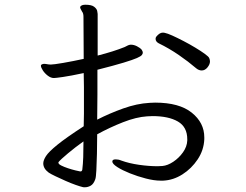

<svg xmlns="http://www.w3.org/2000/svg" viewBox="-20 -766 1040 812"><path d="M659 -2Q632 -2 597 -11Q562 -20 529.5 -33Q497 -46 476 -59.5Q455 -73 455 -83Q455 -92 469 -92Q474 -92 480 -91Q486 -90 493 -87Q526 -75 568 -69Q610 -63 646 -63Q651 -63 656.5 -63.5Q662 -64 667 -64Q689 -66 713 -82Q737 -98 754 -122Q771 -146 772 -172V-177Q772 -229 732.5 -252Q693 -275 625 -275Q620 -275 614 -274.5Q608 -274 602 -274Q556 -271 500 -249Q444 -227 391 -198Q391 -157 390 -116.5Q389 -76 387.5 -46Q386 -16 383 -8Q376 12 364 19Q352 26 339 26Q337 26 334 26Q331 26 329 25Q320 23 300 16Q280 9 257.5 -1Q235 -11 215 -20.5Q195 -30 186 -36Q163 -53 163 -75Q163 -88 174.5 -106Q186 -124 223 -154Q260 -184 334 -232Q335 -258 335 -285Q335 -312 335 -340Q335 -369 335 -398Q335 -427 334 -457Q278 -445 246.5 -440.5Q215 -436 208 -436Q195 -436 182 -446Q169 -456 161 -468.5Q153 -481 153 -488Q153 -492 156 -493Q161 -496 166 -496Q172 -496 179.5 -494.5Q187 -493 195 -493Q207 -493 247.5 -500Q288 -507 334 -517Q334 -563 333.5 -608Q333 -653 333 -695Q333 -710 327 -717Q326 -720 322.5 -725.5Q319 -731 319 -735V-737Q324 -746 341 -746Q367 -746 378 -737.5Q389 -729 391 -720Q393 -711 393 -707V-531Q460 -548 507 -567Q512 -569 517 -572Q522 -575 527 -576Q529 -577 534 -577Q546 -577 559 -570.5Q572 -564 579 -556Q584 -549 584 -543Q584 -539 580 -533.5Q576 -528 559 -520.5Q542 -513 502.5 -501Q463 -489 392 -471Q392 -418 392 -365.5Q392 -313 391 -260Q444 -287 501.5 -307.5Q559 -328 612 -331Q618 -331 624 -331.5Q630 -332 636 -332Q738 -332 791 -289.5Q844 -247 844 -185V-177Q842 -131 816 -92Q790 -53 751.5 -28.5Q713 -4 670 -2ZM833 -468Q821 -468 810 -477Q776 -506 736 -533.5Q696 -561 651 -583Q638 -590 638 -602Q638 -607 641 -611Q655 -628 668 -628Q674 -628 677 -627Q688 -625 709 -615.5Q730 -606 756 -592.5Q782 -579 806 -564.5Q830 -550 846.5 -538Q863 -526 865 -520Q868 -513 868 -506Q868 -494 857.5 -481Q847 -468 833 -468ZM321 -41Q326 -41 328 -48Q331 -72 332 -101.5Q333 -131 333 -168Q298 -143 267.5 -117.5Q237 -92 228 -81Q227 -80 227 -78Q227 -72 239 -66Q251 -60 267.5 -54.5Q284 -49 298.5 -45.5Q313 -42 319 -41Z"/></svg>

Font: QiushuiShotai
Style: Regular
Weight: 600
Designer: Fontworks Inc.
Foundry: Fontworks Inc.
Version: Version 1.250